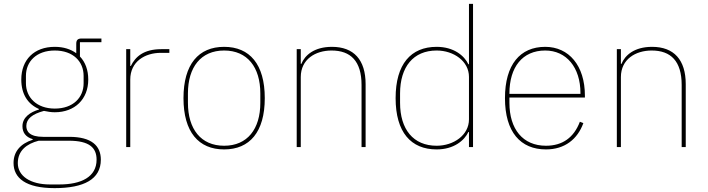

<svg xmlns="http://www.w3.org/2000/svg" viewBox="-20 -760 3658 992"><path d="M501 65C501 -7 453 -53 338 -53H203C133 -53 116 -81 116 -109C116 -146 147 -171 207 -187C227 -183 243 -180 263 -180C366 -180 436 -247 436 -349C436 -398 421 -439 393 -468V-542H504V-561H401C382 -561 374 -553 374 -534V-485C345 -506 308 -518 263 -518C156 -518 90 -451 90 -349C90 -273 124 -222 181 -197V-194C137 -181 96 -154 96 -108C96 -76 112 -52 149 -41V-38C87 -18 50 22 50 82C50 160 113 212 262 212C414 212 501 166 501 65ZM479 65C479 154 400 193 287 193H238C136 193 72 149 72 83C72 19 117 -17 180 -33H335C443 -33 479 4 479 65ZM263 -199C170 -199 114 -256 114 -330V-368C114 -442 168 -499 263 -499C358 -499 412 -442 412 -368V-330C412 -256 358 -199 263 -199Z M653 0V-349C653 -442 729 -487 811 -487H855V-506H814C721 -506 679 -466 656 -419H653V-506H632V0Z M1138 12C1270 12 1348 -78 1348 -253C1348 -428 1270 -518 1138 -518C1006 -518 928 -428 928 -253C928 -78 1006 12 1138 12ZM1138 -7C1018 -7 951 -93 951 -229V-277C951 -413 1018 -499 1138 -499C1258 -499 1325 -413 1325 -277V-229C1325 -93 1258 -7 1138 -7Z M1534 0V-362C1534 -454 1610 -499 1693 -499C1792 -499 1848 -444 1848 -321V0H1869V-325C1869 -451 1808 -518 1695 -518C1604 -518 1555 -475 1537 -430H1534V-506H1513V0Z M2403 0H2424V-740H2403V-428H2400C2379 -472 2325 -518 2236 -518C2103 -518 2024 -429 2024 -253C2024 -77 2103 12 2236 12C2325 12 2379 -34 2400 -78H2403ZM2236 -7C2115 -7 2047 -92 2047 -229V-277C2047 -414 2115 -499 2236 -499C2324 -499 2403 -444 2403 -363V-143C2403 -62 2324 -7 2236 -7Z M2801 12C2898 12 2964 -41 2994 -124L2976 -131C2945 -49 2886 -7 2801 -7C2681 -7 2612 -93 2612 -229V-256H3002V-266C3002 -421 2919 -518 2797 -518C2667 -518 2589 -426 2589 -253C2589 -78 2669 12 2801 12ZM2797 -499C2906 -499 2979 -412 2979 -279V-275H2612V-277C2612 -413 2679 -499 2797 -499Z M3188 0V-362C3188 -454 3264 -499 3347 -499C3446 -499 3502 -444 3502 -321V0H3523V-325C3523 -451 3462 -518 3349 -518C3258 -518 3209 -475 3191 -430H3188V-506H3167V0Z"/></svg>

Font: IBM Plex Thai Thin
Style: Regular
Weight: 100
Designer: Mike Abbink, Paul van der Laan, Pieter van Rosmalen, Ben Mitchell, Mark Frömberg
Foundry: Bold Monday
Version: Version 1.0